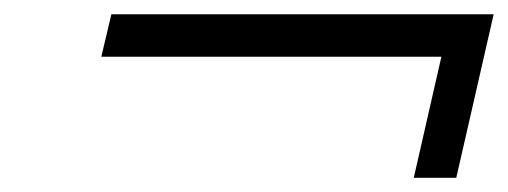

<svg xmlns="http://www.w3.org/2000/svg" viewBox="-20 -440 717 271"><path d="M624 -189H564L603 -359.9H123L137.2 -419.9H676.8Z"/></svg>

Font: Perun
Style: Italic
Weight: 400
Italic angle: -12°
Foundry: Stefan Peev, Context Ltd
Version: Version 001.000